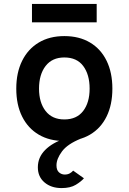

<svg xmlns="http://www.w3.org/2000/svg" viewBox="-20 -707 656 979"><path d="M308 12Q232.5 12 177.5 -20.5Q122.5 -53 92.8 -112.8Q63 -172.5 63 -255Q63 -336.5 92.8 -396.8Q122.5 -457 177.5 -490Q232.5 -523 308 -523Q384 -523 439 -490.2Q494 -457.5 523.5 -397.2Q553 -337 553 -255Q553 -173 523.5 -113Q494 -53 439 -20.5Q384 12 308 12ZM308 -98Q371 -98 404 -141Q437 -184 437 -255Q437 -326.5 404.5 -370.2Q372 -414 308 -414Q246 -414 212.5 -370.5Q179 -327 179 -255Q179 -184 212.5 -141Q246 -98 308 -98ZM294 252Q241 252 207 223.2Q173 194.5 173 146Q173 95.5 209.8 58.2Q246.5 21 310 0H392Q324 27.5 296 65.2Q268 103 268 136Q268 160.5 280.8 171.8Q293.5 183 310 183Q325 183 335.8 177Q346.5 171 353 163L408 202Q394 218.5 366.5 235.2Q339 252 294 252ZM143 -593V-687H473V-593Z"/></svg>

Font: Overpass Mono Light
Style: Regular
Weight: 300
Monospace: yes
Designer: Delve Withrington, Dave Bailey
Foundry: Delve Fonts LLC
Version: Version 4.000